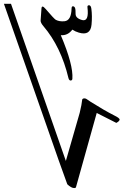

<svg xmlns="http://www.w3.org/2000/svg" viewBox="-129 -792 653 981"><path d="M465.3 -164.1Q465.3 -164.1 365.2 -214.8L259.3 164.1Q258.8 168.5 250.5 168.9Q234.9 168.9 214.8 149.4Q203.1 117.7 169.9 24.4L-108.9 -772.5H-72.8L207.5 30.3L278.3 -215.8Q289.1 -260.3 291 -283.2Q292 -286.1 295.4 -288.1Q305.7 -292 315.9 -284.2Q320.3 -280.8 332.5 -272.9Q404.3 -227.5 456.5 -201.2Q480.5 -189.5 482.4 -181.6Q481.9 -172.9 465.3 -164.1ZM317.9 -754.3Q316.4 -765.1 325.9 -765.1Q335.4 -765.1 337.8 -747.3Q342.8 -710.6 338.7 -666.1Q333.1 -607.5 273.6 -625.4Q255.2 -630.9 240.5 -640.6Q217.7 -609.6 181.6 -612.2Q246.1 -460.2 240.8 -389.3Q240.5 -383.4 235.8 -381.3Q231.1 -379.3 226.8 -382.2Q222.7 -385.2 220.9 -392.5Q182.8 -552.4 93.2 -657.9Q77.6 -676.1 78.5 -687.5L82.9 -748.4Q84.4 -769.5 104 -746.4Q147.9 -695.1 156.1 -690.7Q174.6 -681 200.1 -683.4Q235.2 -686.6 236.7 -748.7Q237 -760.4 244 -759.9Q251.1 -759.3 254.3 -751.6Q257.5 -744 257.2 -721.3Q256.9 -698.6 290.9 -689.5Q326.7 -680.5 317.9 -754.3Z"/></svg>

Font: Amiri
Style: Slanted
Weight: 400
Italic angle: 9°
Designer: Khaled Hosny
Version: Version 000.107